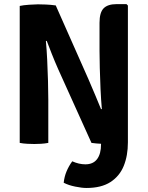

<svg xmlns="http://www.w3.org/2000/svg" viewBox="-20 -710 734 954"><path d="M339 91.5Q372.5 106.5 404 106.5Q443 106.5 462.5 80.5Q482 54.5 482 7.5V-21.5H615.5V-2.5Q615.5 63.5 594.8 114.5Q574 165.5 528.5 194.8Q483 224 409.5 224Q387 224 353.8 217.2Q320.5 210.5 296.5 198Q299.5 168.5 310.5 142Q321.5 115.5 339 91.5ZM78 -680.5Q96 -684.5 124.8 -686.5Q153.5 -688.5 168.5 -688.5Q183.5 -688.5 208 -687.5Q232.5 -686.5 257 -683L218.5 -509L208 -506Q212 -464.5 214.5 -412.2Q217 -360 218.5 -307.8Q220 -255.5 220 -214.5V0Q201.5 3.5 183.2 4.5Q165 5.5 150.5 5.5Q136.5 5.5 116 4.5Q95.5 3.5 78 0ZM269 -366.5Q252 -405 237.5 -441.8Q223 -478.5 212 -507.5L139 -592L257 -683L419 -317.5Q438 -274 454.5 -234.2Q471 -194.5 482.5 -166.5L542 -102L434.5 0ZM615.5 -682.5V-2.5Q597 1.5 567.8 3.5Q538.5 5.5 523.5 5.5Q508.5 5.5 484 4.5Q459.5 3.5 434.5 0L475 -165L486 -168.5Q482 -214 479.5 -268Q477 -322 475.8 -372.2Q474.5 -422.5 474.5 -457V-597Q474.5 -648 495 -668.8Q515.5 -689.5 559.5 -689.5H608.5Z"/></svg>

Font: Signika Negative Light
Style: Bold
Weight: 700
Version: Version 2.001